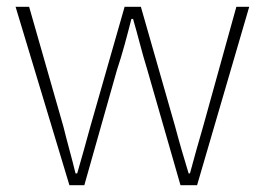

<svg xmlns="http://www.w3.org/2000/svg" viewBox="-20 -547 782 567"><path d="M185 0H229L325 -339C342 -390 355 -440 368 -491H373C388 -440 399 -392 415 -341L513 0H562L716 -527H678L580 -174C566 -125 553 -81 541 -35H537C523 -81 510 -125 497 -174L396 -527H348L247 -174C234 -125 221 -81 208 -35H203C192 -81 179 -125 167 -174L66 -527H26Z"/></svg>

Font: Noto Sans CJK JP Thin
Style: Regular
Weight: 250
Designer: Ryoko NISHIZUKA (kana & ideographs); Paul D. Hunt (Latin, Greek & Cyrillic); Wenlong ZHANG (bopomofo); Sandoll Communica
Foundry: Adobe Systems Incorporated
Version: Version 1.004;PS 1.004;hotconv 1.0.82;makeotf.lib2.5.63406